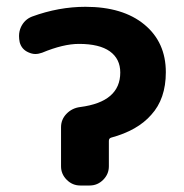

<svg xmlns="http://www.w3.org/2000/svg" viewBox="-20 -577 551 576"><path d="M236.3 -556.6Q348.6 -556.6 413.1 -503.4Q477.5 -450.2 477.5 -360.4Q477.5 -280.3 433.6 -232.4Q392.6 -185.5 313.5 -164.1Q306.6 -162.1 306.6 -154.3V-78.1Q306.6 -54.7 289.6 -37.6Q272.5 -20.5 249 -20.5H220.7Q197.3 -20.5 180.2 -37.6Q163.1 -54.7 163.1 -78.1V-195.3Q163.1 -218.8 179.7 -235.8Q196.3 -252.9 220.7 -255.9Q340.8 -271.5 340.8 -359.4Q340.8 -400.4 309.6 -422.9Q278.3 -445.3 216.8 -445.3Q169.9 -445.3 106.4 -418.9Q95.7 -415 85.9 -415Q76.2 -415 65.4 -419.9Q44.9 -428.7 39.1 -450.2Q37.1 -460 37.1 -468.8Q37.1 -483.4 43 -496.1Q53.7 -518.6 76.2 -527.3Q156.2 -556.6 236.3 -556.6Z"/></svg>

Font: Gen Jyuu Gothic Bold
Style: Bold
Weight: 700
Designer: [Source Han Sans]
Ryoko NISHIZUKA  (kana & ideographs); Paul D. Hunt (Latin, Greek & Cyrillic); Wenlong ZHANG  (bopomofo
Version: Version 1.002.20150607